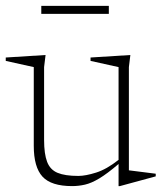

<svg xmlns="http://www.w3.org/2000/svg" viewBox="-24 -621 552 651"><path d="M125.5 -146.5Q125.5 -99 135.8 -72.2Q146 -45.5 171.2 -35Q196.5 -24.5 241.5 -24.5Q266 -24.5 301.8 -35.8Q337.5 -47 378 -79V-393.5L283 -414.5V-426L418 -434.5L413 -393.5V-43.5L504 -32V-23L382.5 10H378V-65Q340 -32.5 313 -16.2Q286 0 264.2 5Q242.5 10 220.5 10Q149.5 10 120 -22.2Q90.5 -54.5 90.5 -126.5V-393.5L-4.5 -414.5V-426L130.5 -434.5L125.5 -393.5ZM116 -574V-601H345V-574Z"/></svg>

Font: Newsreader 16pt ExtraLight
Style: Regular
Weight: 275
Designer: Hugues Gentile
Foundry: Production Type
Version: Version 1.003; ttfautohint (v1.8.3)